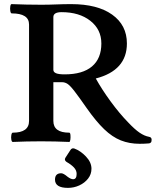

<svg xmlns="http://www.w3.org/2000/svg" viewBox="-20 -686 756 932"><path d="M658 12Q608 12 566.5 -4.5Q525 -21 485.5 -59Q446 -97 401 -161Q362 -217 341 -244Q320 -271 307.5 -279Q295 -287 281 -287H239V-99Q239 -42 316 -42Q321 -42 322 -30.5Q323 -19 321.5 -8Q320 3 316 3Q247 0 179 0Q110 0 42 3Q37 3 35 -8Q33 -19 35 -30.5Q37 -42 42 -42Q121 -42 121 -99V-567Q121 -621 37 -621Q32 -621 30 -632.5Q28 -644 30 -655.5Q32 -667 37 -666Q109 -663 180 -663Q217 -663 253 -664.5Q289 -666 326 -666Q453 -666 524.5 -615Q596 -564 596 -475Q596 -344 445 -305Q475 -251 517.5 -193Q560 -135 602 -92Q634 -58 657.5 -42Q681 -26 703 -22Q716 -20 716 -8Q716 2 712.5 5.5Q709 9 704 10Q693 11 681 11.5Q669 12 658 12ZM294 -325Q381 -325 426.5 -363.5Q472 -402 472 -475Q472 -543 418.5 -585Q365 -627 279 -627Q239 -627 239 -603V-347Q239 -336 252 -330.5Q265 -325 294 -325ZM310 226Q247 226 247 186Q247 155 277 155Q288 155 308 172Q324 184 335 184Q352 184 352 158Q352 141 339 127Q326 113 303 100Q290 91 298 79L322 42Q329 31 341 35Q371 46 397.5 74Q424 102 424 133Q424 160 407.5 181Q391 202 365 214Q339 226 310 226Z"/></svg>

Font: Junicode
Style: Bold
Weight: 700
Designer: Peter S. Baker
Version: Version 2.100; ttfautohint (v1.8.4)